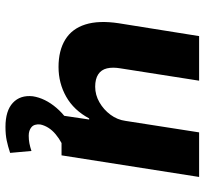

<svg xmlns="http://www.w3.org/2000/svg" viewBox="-43 -500 748 702"><g transform="rotate(90 331.0 -149.0)"><path d="M225 11Q165 11 125 -13.5Q85 -38 69.5 -87Q54 -136 65 -209L112 -503H275L230 -216Q225 -187 230 -166Q235 -145 252 -134Q269 -123 297 -123Q327 -123 354 -138.5Q381 -154 399.5 -179Q418 -204 422 -234L464 -503H627L548 0H402L417 -101H413Q383 -45 333.5 -17Q284 11 225 11ZM444 205Q385 205 356 178Q327 151 332 105Q339 60 374.5 18.5Q410 -23 462 -45L503 0Q486 9 471 21.5Q456 34 447 48.5Q438 63 435 78Q433 100 445 110Q457 120 476 120Q491 120 504 117.5Q517 115 532 110L539 188Q515 196 493.5 200.5Q472 205 444 205Z"/></g></svg>

Font: Nunito Sans 7pt ExtraBold
Style: Italic
Weight: 800
Italic angle: -9°
Designer: Vernon Adams
Foundry: Vernon Adams
Version: Version 3.101;gftools[0.9.27]